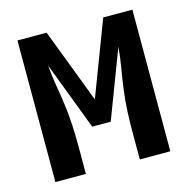

<svg xmlns="http://www.w3.org/2000/svg" viewBox="-83 -600 667 681"><g transform="rotate(-15 250.0 -260.0)"><path d="M39 0V-520H146L250 -247L354 -520H461V0H349V-104Q349 -142 351 -180Q353 -218 358 -255.5Q363 -293 369.5 -330.5Q376 -368 379 -406L284 -156H216L121 -406Q124 -368 130.5 -330.5Q137 -293 142 -255.5Q147 -218 149 -180Q151 -142 151 -104V0Z"/></g></svg>

Font: Iosevka SS18
Style: Bold
Weight: 700
Monospace: yes
Designer: Belleve Invis
Foundry: Belleve Invis
Version: Version 25.1.1; ttfautohint (v1.8.4)